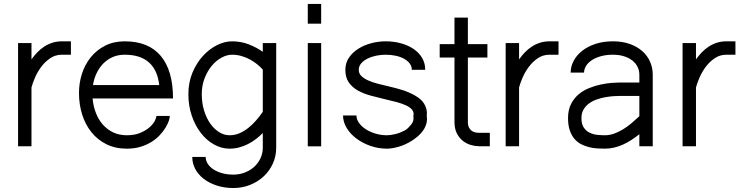

<svg xmlns="http://www.w3.org/2000/svg" viewBox="-20 -735 3716 965"><path d="M138.2 -518.6V-436.5Q151.4 -455.1 167.2 -471.7Q183.1 -488.3 202.1 -500.7Q221.2 -513.2 243.4 -520.3Q265.6 -527.3 291 -527.3H336.4V-460H291Q258.3 -460 232.4 -442.4Q206.5 -424.8 187.5 -399.4Q168.5 -374 156.2 -345.7Q144 -317.4 138.2 -295.4V0H70.8V-518.6Z M445.3 -240.2Q448.7 -201.7 461.7 -168Q474.6 -134.3 496.6 -109.1Q518.6 -84 548.8 -69.6Q579.1 -55.2 617.7 -55.2Q656.2 -55.2 684.3 -66.9Q712.4 -78.6 730.7 -94.5Q749 -110.4 757.6 -126.7Q766.1 -143.1 766.1 -152.3H833.5Q833.5 -142.1 827.9 -126Q822.3 -109.9 810.8 -91.6Q799.3 -73.2 782 -54.7Q764.6 -36.1 740.5 -21.2Q716.3 -6.3 685.8 2.9Q655.3 12.2 617.7 12.2Q559.6 12.2 514.9 -10Q470.2 -32.2 439.5 -70.6Q408.7 -108.9 392.8 -159.7Q377 -210.4 377 -267.6Q377 -317.4 391.8 -364Q406.7 -410.6 436 -447Q465.3 -483.4 508.3 -505.4Q551.3 -527.3 606.9 -527.3Q726.6 -527.3 788.1 -453.9Q849.6 -380.4 849.6 -240.2ZM606.9 -460Q572.8 -460 545.4 -447.8Q518.1 -435.5 498 -414.6Q478 -393.6 465.1 -366Q452.1 -338.4 447.3 -307.6H780.3Q772 -382.3 728.8 -421.1Q685.5 -460 606.9 -460Z M1300.8 -66.4Q1284.2 -49.8 1265.4 -35.4Q1246.6 -21 1225.6 -10.5Q1204.6 0 1181.6 6.1Q1158.7 12.2 1133.8 12.2Q1093.3 12.2 1055.7 -8.8Q1018.1 -29.8 989.5 -66.7Q960.9 -103.5 943.8 -153.6Q926.8 -203.6 926.8 -261.7Q926.8 -320.3 947 -369.1Q967.3 -418 999.3 -453.1Q1031.2 -488.3 1070.1 -507.8Q1108.9 -527.3 1146.5 -527.3Q1190.9 -527.3 1230 -512.2Q1269 -497.1 1300.8 -474.6V-518.6H1368.2V7.3Q1368.2 49.8 1351.6 86.7Q1335 123.5 1305.9 150.9Q1276.9 178.2 1237.5 194.1Q1198.2 210 1152.8 210Q1107.4 210 1069.3 197.5Q1031.2 185.1 1003.9 163.8Q976.6 142.6 961.4 114.3Q946.3 85.9 946.3 53.7H1013.7Q1013.7 71.8 1023.9 87.9Q1034.2 104 1052.7 116.2Q1071.3 128.4 1096.7 135.5Q1122.1 142.6 1152.8 142.6Q1183.6 142.6 1210.7 132.1Q1237.8 121.6 1257.8 103.3Q1277.8 85 1289.3 60.3Q1300.8 35.6 1300.8 7.3ZM1133.8 -55.2Q1160.2 -55.2 1183.8 -65.4Q1207.5 -75.7 1228.3 -92.3Q1249 -108.9 1267.3 -129.9Q1285.6 -150.9 1300.8 -172.9V-385.3Q1288.6 -398.9 1272 -412.4Q1255.4 -425.8 1235.6 -436.5Q1215.8 -447.3 1193.1 -453.6Q1170.4 -460 1146.5 -460Q1120.6 -460 1093.5 -445.3Q1066.4 -430.7 1044.4 -404.3Q1022.5 -377.9 1008.3 -341.6Q994.1 -305.2 994.1 -261.7Q994.1 -217.8 1005.6 -179.9Q1017.1 -142.1 1036.4 -114.5Q1055.7 -86.9 1081.1 -71Q1106.4 -55.2 1133.8 -55.2Z M1594.2 -518.6V0.5H1526.9V-518.6ZM1526.9 -616.2V-715.3H1594.2V-616.2Z M2049.8 -384.3Q2049.8 -401.4 2039.6 -415.3Q2029.3 -429.2 2011.7 -439.2Q1994.1 -449.2 1970 -454.6Q1945.8 -460 1918 -460Q1894.5 -460 1870.6 -455.1Q1846.7 -450.2 1827.1 -440.4Q1807.6 -430.7 1795.4 -416.5Q1783.2 -402.3 1783.2 -383.8Q1783.2 -365.7 1796.1 -353Q1809.1 -340.3 1830.3 -330.8Q1851.6 -321.3 1877.9 -314.5Q1904.3 -307.6 1931.6 -301.3Q1968.8 -293 2002.2 -282.5Q2035.6 -272 2064.9 -255.4Q2079.6 -247.1 2091.6 -237.1Q2103.5 -227.1 2111.6 -214.1Q2119.6 -201.2 2123.3 -185.8Q2127 -170.4 2125 -151.4Q2127.9 -130.4 2122.6 -112.3Q2117.2 -94.2 2106.4 -78.9Q2095.7 -63.5 2081.1 -50.8Q2066.4 -38.1 2050.3 -27.8Q2017.6 -7.3 1984.1 2.4Q1950.7 12.2 1924.8 12.2Q1881.8 12.2 1842 -1.7Q1802.2 -15.6 1771.5 -38.6Q1740.7 -61.5 1722.4 -91.8Q1704.1 -122.1 1704.1 -154.8H1771.5Q1771.5 -135.3 1784.4 -117.2Q1797.4 -99.1 1818.6 -85.4Q1839.8 -71.8 1867.4 -63.5Q1895 -55.2 1924.8 -55.2Q1942.4 -55.2 1966.6 -61Q1990.7 -66.9 2013.2 -78.6Q2024.4 -85 2031.5 -92.3Q2038.6 -99.6 2046.4 -108.9Q2062 -127.4 2057.6 -151.4Q2062 -169.9 2051.5 -183.1Q2041 -196.3 2020 -205.6Q1999 -215.3 1971.9 -222.4Q1944.8 -229.5 1917 -235.8Q1879.4 -244.6 1843.3 -254.4Q1807.1 -264.2 1778.8 -280Q1750.5 -295.9 1733.2 -320.6Q1715.8 -345.2 1715.8 -383.8Q1715.8 -418.9 1734.1 -445.6Q1752.4 -472.2 1781.7 -490.5Q1811 -508.8 1846.9 -518.1Q1882.8 -527.3 1918 -527.3Q1960 -527.3 1996.3 -517.1Q2032.7 -506.8 2059.6 -488.3Q2086.4 -469.7 2101.8 -443.4Q2117.2 -417 2117.2 -384.3Z M2189.9 -513.2H2264.2V-646.5H2331.5V-513.2H2429.7V-445.8H2331.5V-123Q2331.5 -105 2337.2 -94Q2342.8 -83 2351.3 -77.1Q2359.9 -71.3 2369.9 -69.3Q2379.9 -67.4 2388.2 -67.4H2441.9V0H2388.2Q2369.6 0 2348.1 -5.9Q2326.7 -11.7 2307.9 -25.9Q2289.1 -40 2276.6 -63.7Q2264.2 -87.4 2264.2 -123V-445.8H2189.9Z M2588.9 -518.6V-436.5Q2602.1 -455.1 2617.9 -471.7Q2633.8 -488.3 2652.8 -500.7Q2671.9 -513.2 2694.1 -520.3Q2716.3 -527.3 2741.7 -527.3H2787.1V-460H2741.7Q2709 -460 2683.1 -442.4Q2657.2 -424.8 2638.2 -399.4Q2619.1 -374 2606.9 -345.7Q2594.7 -317.4 2588.9 -295.4V0H2521.5V-518.6Z M3193.4 -60.5Q3174.8 -45.4 3154.5 -32.2Q3134.3 -19 3112.5 -9Q3090.8 1 3067.6 6.6Q3044.4 12.2 3020.5 12.2Q3002.4 12.2 2981.7 11Q2960.9 9.8 2940.4 4.6Q2919.9 -0.5 2900.9 -10.3Q2881.8 -20 2867.2 -37.1Q2852.5 -54.2 2843.8 -79.8Q2835 -105.5 2835 -141.6Q2835 -182.6 2849.9 -211.9Q2864.7 -241.2 2888.4 -261Q2912.1 -280.8 2941.4 -292.5Q2970.7 -304.2 2999.8 -310.3Q3028.8 -316.4 3054.2 -318.4Q3079.6 -320.3 3095.2 -320.3H3193.4V-359.9Q3193.4 -380.4 3184.6 -398.4Q3175.8 -416.5 3158.9 -430.2Q3142.1 -443.8 3117.2 -451.9Q3092.3 -460 3060.1 -460Q3027.3 -460 3000.7 -452.6Q2974.1 -445.3 2955.1 -432.9Q2936 -420.4 2925.8 -404.1Q2915.5 -387.7 2915.5 -370.1H2848.1Q2848.1 -400.9 2863.3 -429.4Q2878.4 -458 2906.2 -479.7Q2934.1 -501.5 2973.1 -514.4Q3012.2 -527.3 3060.1 -527.3Q3108.4 -527.3 3145.8 -513.9Q3183.1 -500.5 3208.7 -477.5Q3234.4 -454.6 3247.6 -424.1Q3260.7 -393.6 3260.7 -359.9V0H3193.4ZM3020.5 -55.2Q3043.9 -55.2 3066.9 -63.5Q3089.8 -71.8 3111.8 -85.2Q3133.8 -98.6 3154.3 -116Q3174.8 -133.3 3193.4 -150.9V-252.9H3095.2Q3083.5 -252.9 3064.7 -251.7Q3045.9 -250.5 3024.4 -246.8Q3002.9 -243.2 2981.2 -235.8Q2959.5 -228.5 2941.9 -216.1Q2924.3 -203.6 2913.3 -185.3Q2902.3 -167 2902.3 -141.6Q2902.3 -110.8 2914.3 -93.5Q2926.3 -76.2 2944.3 -67.6Q2962.4 -59.1 2982.9 -57.1Q3003.4 -55.2 3020.5 -55.2Z M3478 -518.6V-436.5Q3491.2 -455.1 3507.1 -471.7Q3522.9 -488.3 3542 -500.7Q3561 -513.2 3583.3 -520.3Q3605.5 -527.3 3630.9 -527.3H3676.3V-460H3630.9Q3598.1 -460 3572.3 -442.4Q3546.4 -424.8 3527.3 -399.4Q3508.3 -374 3496.1 -345.7Q3483.9 -317.4 3478 -295.4V0H3410.6V-518.6Z"/></svg>

Font: AnjaliOldLipi
Style: Regular
Weight: 400
Italic angle: -12°
Designer: Kevin & Siji
Foundry: Kevin & Siji
Version: Version 0.730 2004